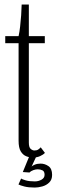

<svg xmlns="http://www.w3.org/2000/svg" viewBox="-20 -682 248 842"><path d="M124.5 9Q109.5 9 95 3.2Q80.5 -2.5 71 -18.2Q61.5 -34 61.5 -65V-492.5H3V-523.5H61.5Q65.5 -541 68.2 -565.2Q71 -589.5 72.8 -615Q74.5 -640.5 75 -662H106.5V-523.5H176.5V-492.5H106.5V-56.5Q106.5 -35.5 114.8 -28.8Q123 -22 131 -22Q141.5 -22 148 -26.5Q154.5 -31 158.5 -36L177 -11.5Q169.5 -3.5 155.5 2.8Q141.5 9 124.5 9ZM132.5 140.5Q105 140.5 86.8 135.8Q68.5 131 61 127L72.5 101Q77.5 104.5 93 109Q108.5 113.5 133 113.5Q148.5 113.5 162 106Q175.5 98.5 175.5 84.5Q175.5 69.5 166.2 65Q157 60.5 145 60.5Q137 60.5 126.5 64Q116 67.5 109.5 74.5L80 72.5L111 -3H142.5L118.5 48.5Q121 45 132.2 40.2Q143.5 35.5 158 35.5Q176.5 35.5 192.5 46.5Q208.5 57.5 208.5 85Q208.5 106 196 118.2Q183.5 130.5 165.8 135.5Q148 140.5 132.5 140.5Z"/></svg>

Font: Imbue Thin 10pt ExtraLight
Style: Regular
Weight: 250
Version: Version 1.102